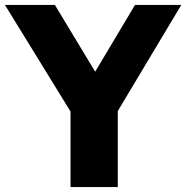

<svg xmlns="http://www.w3.org/2000/svg" viewBox="-50 -760 756 780"><path d="M236.5 0V-384.5L275 -244.5L-30 -740H173L363 -425H310.5L498.5 -740H686.5L390 -244.5L428.5 -382V0Z"/></svg>

Font: Encode Sans Condensed Thin ExtraBold
Style: Regular
Weight: 800
Version: Version 3.002